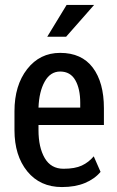

<svg xmlns="http://www.w3.org/2000/svg" viewBox="-20 -754 477 784"><path d="M232.9 9.8Q143.6 9.8 91.3 -54.4Q39.1 -118.7 39.1 -222.7V-299.8Q39.1 -405.3 90.8 -471.7Q142.6 -538.1 225.6 -538.1Q313.5 -538.1 358.9 -477.8Q404.3 -417.5 404.3 -312V-243.7H137.2V-222.7Q137.2 -152.3 162.6 -108.6Q188 -64.9 239.3 -64.9Q286.1 -64.9 314.2 -78.1Q342.3 -91.3 362.8 -115.7L390.6 -52.2Q366.7 -23.4 326.9 -6.8Q287.1 9.8 232.9 9.8ZM225.6 -461.9Q185.5 -461.9 162.6 -420.9Q139.6 -379.9 137.2 -314.5H307.6V-334.5Q307.6 -391.6 287.4 -426.8Q267.1 -461.9 225.6 -461.9ZM252 -733.9H364.3L250 -604H172.9Z"/></svg>

Font: Franco
Style: Regular
Weight: 400
Designer: Google
Version: Version 1.200311; 2013